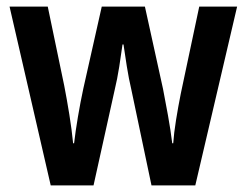

<svg xmlns="http://www.w3.org/2000/svg" viewBox="-20 -563 748 583"><path d="M379 -290Q371 -324 365 -362Q359 -400 355 -428H352Q348 -398 342 -360Q336 -322 328 -289L264 0H134L9 -543H125L175 -303Q183 -262 190.5 -215.5Q198 -169 202 -128H205Q209 -163 216.5 -207.5Q224 -252 233 -294L289 -543H420L475 -293Q482 -257 490 -213Q498 -169 503 -128H506Q508 -158 514.5 -198.5Q521 -239 529 -279L585 -543H700L573 0H440Z"/></svg>

Font: Noto Sans Myanmar UI Condensed SemiBold
Style: Regular
Weight: 600
Width: 3
Designer: Monotype Design Team
Foundry: Monotype Imaging Inc.
Version: Version 2.103; ttfautohint (v1.8.4.7-5d5b)